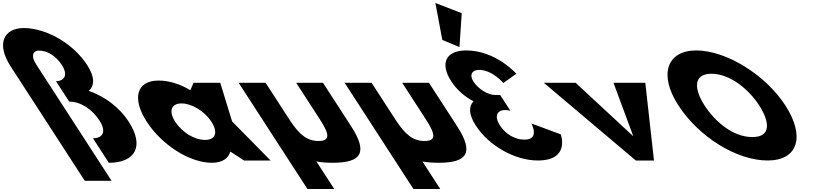

<svg xmlns="http://www.w3.org/2000/svg" viewBox="-404 -1060 5510 1268"><path d="M314.7 15C492.7 15 549.2 -97 446.8 -255C381.4 -356 286 -423 182 -460C221 -494 223.1 -551 171.9 -630C82.6 -768 -88.8 -872 -244.8 -875C-378.8 -875 -431 -772 -333.9 -622L-229 -460L-141.5 -325L155.8 134H332.8L-165.9 -636C-204.2 -695 -182.2 -726 -148.2 -726C-90.2 -726 -33.9 -690 4.9 -630C45.7 -567 23.6 -524 -34.4 -524L53 -389C129 -389 205.1 -338 253 -264C298.3 -194 278.8 -147 209.8 -147Z M565.2 -256C662.3 -106 845.7 15 995.7 15C1065.7 15 1105.6 -16 1116.4 -58H1118.4L1208 0H1383L1128.9 -258L1050.7 -513H873.7L853.5 -464C784.9 -505 713 -528 644 -528C494 -528 468 -406 565.2 -256ZM753.2 -256C707.2 -327 727.8 -377 794.8 -377C860.8 -377 946.2 -327 992.2 -256C1037.5 -186 1019.9 -136 950.9 -136C878.9 -136 798.5 -186 753.2 -256Z M1350.2 -513H1172.2L1626.3 188H1803.3L1685.8 6.6C1719.4 12.3 1755.1 15 1793.2 15C1985.2 15 2026.5 -54 1915.1 -226L1729.2 -513H1552.2L1710.3 -269C1775.7 -168 1773.9 -129 1699.9 -129C1625.9 -129 1573.7 -168 1508.3 -269Z M2050.2 -513H1872.2L2326.3 188H2503.3L2385.8 6.6C2419.4 12.3 2455.1 15 2493.2 15C2685.2 15 2726.5 -54 2615.1 -226L2429.2 -513H2252.2L2410.3 -269C2475.7 -168 2473.9 -129 2399.9 -129C2325.9 -129 2273.7 -168 2208.3 -269Z M2517.1 -796.2 2630.4 -749.1 2645.3 -973 2471.4 -1040.2ZM2920 -511.8C2920 -511.8 2847.7 -598.5 2759.3 -598.5C2714.2 -598.5 2693.5 -566.2 2722.7 -521.2C2755.7 -470.2 2821.6 -432.8 2864.1 -432.8H2898.9L2966.7 -328.2C2966.7 -328.2 2949.8 -333.3 2932.8 -333.3C2876.7 -333.3 2859.1 -290.8 2898.2 -230.5C2936.8 -171 3000.7 -137.8 3059.4 -137.8C3164.8 -137.8 3104.8 -244.9 3104.8 -244.9L3299.5 -172.7C3299.5 -172.7 3363.6 -0.1 3147.7 -0.1C2997.3 -0.1 2825.4 -96.2 2738.4 -230.5C2690.5 -304.4 2690.7 -358 2723.6 -391.1C2666.1 -420.9 2613.7 -465.1 2576.2 -522.9C2499.1 -641.9 2541 -726.9 2674.4 -726.9C2870.8 -726.9 3006.1 -573 3006.1 -573Z M3397.7 -513H3187.7L3795 0H3915L3857.7 -513H3647.7L3778.4 -160Z M4076.1 -363.9C4208.8 -159.1 4457.9 -0.1 4665.3 -0.1C4866.8 -0.1 4915.1 -159.1 4782.5 -363.9C4649.8 -568.8 4389.3 -726.9 4194.6 -726.9C4001.7 -726.9 3943.4 -568.8 4076.1 -363.9ZM4248.7 -363.9C4180.9 -468.5 4171 -573 4294.3 -573C4418.4 -573 4542.2 -468.5 4609.9 -363.9C4677.6 -259.4 4692.6 -154.8 4565.1 -154.8C4434.2 -154.8 4316.4 -259.4 4248.7 -363.9Z"/></svg>

Font: Hussar
Style: BdOpOblSeven
Weight: 700
Foundry: Cannot Into Space Fonts
Version: Version 2.00